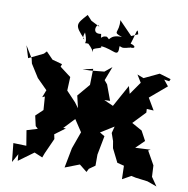

<svg xmlns="http://www.w3.org/2000/svg" viewBox="-88 -861 969 987"><g transform="rotate(10 396.5 -367.5)"><path d="M518 -196 532 -156 538 -120 573 -50 609 -41 611 29 656 4 679 9 742 17 792 35 761 -10 758 -69 718 -140 730 -146 650 -142 694 -185 667 -235 613 -265 675 -330 674 -349 710 -347 674 -408 761 -482 736 -513 763 -509 768 -521 708 -539 630 -502 596 -515 620 -476 574 -410 563 -449 498 -331 516 -327 451 -356 481 -357 451 -438 435 -457 463 -530 426 -500 353 -493 313 -492 367 -504 365 -420 310 -355 325 -291 305 -318 255 -371 258 -442 200 -486 205 -500 153 -514 117 -551 104 -537 28 -500 8 -564 46 -502 52 -476 95 -408 149 -354 134 -315 147 -321 153 -238V-252L115 -216L127 -163L140 -151L84 -134L97 -55L29 -57L39 40L64 -5L67 29L145 -28L188 -10L197 -34L233 -114L228 -138L282 -178H268L321 -234L362 -172L330 -83L310 21L385 -8L425 24L434 6L465 -16V-74L484 -173L458 -188L527 -231ZM407 -679C373 -681 382 -649 376 -688C318 -677 349 -750 360 -723L315 -746L291 -772C241 -716 233 -711 296 -646C304 -650 277 -633 293 -681C324 -608 280 -631 320 -627C361 -589 350 -570 349 -603C362 -614 400 -615 386 -626C457 -621 483 -576 480 -642C492 -642 488 -631 528 -643C549 -644 530 -665 512 -652C560 -633 571 -657 534 -665C554 -725 554 -761 564 -719L530 -704L461 -775C468 -706 427 -710 484 -691C416 -694 426 -655 415 -673Z"/></g></svg>

Font: Asimov Aggro
Style: Condensed
Weight: 500
Designer: Google
Version: Version 2.000980; 2014